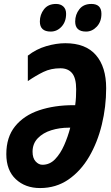

<svg xmlns="http://www.w3.org/2000/svg" viewBox="-20 -943 565 973"><path d="M183 10Q108 10 60 -35Q12 -80 12 -162Q12 -248 56.5 -303Q101 -358 178 -384Q255 -410 352 -410H361Q364 -431 365 -451Q366 -471 366 -491Q366 -547 345.5 -572Q325 -597 286 -597Q238 -597 200 -578.5Q162 -560 121 -532V-661Q163 -694 214 -709Q265 -724 311 -724Q414 -724 466 -664Q518 -604 518 -496Q518 -402 496 -311.5Q474 -221 431.5 -148.5Q389 -76 326.5 -33Q264 10 183 10ZM195 -108Q232 -108 259 -136Q286 -164 305 -207Q324 -250 336 -296H329Q282 -296 240 -283Q198 -270 171.5 -242.5Q145 -215 145 -174Q145 -142 160.5 -125Q176 -108 195 -108ZM416 -783Q361 -783 361 -834Q361 -869 382 -896Q403 -923 443 -923Q494 -923 494 -873Q494 -833 470.5 -808Q447 -783 416 -783ZM237 -783Q182 -783 182 -834Q182 -869 203 -896Q224 -923 264 -923Q287 -923 301 -910Q315 -897 315 -873Q315 -833 292 -808Q269 -783 237 -783Z"/></svg>

Font: Noto Sans ExtraCondensed ExtraBold
Style: Italic
Weight: 800
Width: 2
Italic angle: -12°
Designer: Monotype Design Team
Foundry: Monotype Imaging Inc.
Version: Version 2.013; ttfautohint (v1.8.4.7-5d5b)